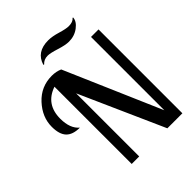

<svg xmlns="http://www.w3.org/2000/svg" viewBox="-251 -1068 1211 1211"><g transform="rotate(-45 354.5 -462.0)"><path d="M20 -522Q20 -608 85.5 -679Q151 -750 248 -750Q286 -750 318 -736L596 -94V-748H663V0H529L278 -563V0H211V-689Q94 -649 94 -520Q94 -433 142 -393Q79 -393 49.5 -424Q20 -455 20 -522ZM259 -836Q285 -924 390 -924Q425 -924 473 -909.5Q521 -895 545 -895Q583 -895 598 -915H603Q602 -882 564.5 -853.5Q527 -825 477 -825Q446 -825 394 -841.5Q342 -858 319 -858Q285 -858 264 -834Z"/></g></svg>

Font: Lobster Two
Style: Regular
Weight: 400
Designer: Pablo Impallari
Foundry: Pablo Impallari. www.impallari.com
Version: Version 1.006